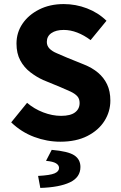

<svg xmlns="http://www.w3.org/2000/svg" viewBox="-20 -684 596 943"><path d="M276 12Q211 12 148 -11.5Q85 -35 35 -83L113 -179Q148 -149 192.5 -132Q237 -115 280 -115Q326 -115 348.5 -132Q371 -149 371 -178Q371 -199 359.5 -211.5Q348 -224 327 -234Q306 -244 277 -256L192 -291Q159 -306 128.5 -329.5Q98 -353 79.5 -387.5Q61 -422 61 -470Q61 -524 90.5 -567.5Q120 -611 172.5 -637.5Q225 -664 293 -664Q352 -664 407 -643Q462 -622 503 -582L425 -487Q393 -511 359.5 -524Q326 -537 293 -537Q255 -537 232.5 -521.5Q210 -506 210 -478Q210 -459 223 -445.5Q236 -432 259 -422.5Q282 -413 309 -401L393 -367Q433 -351 461.5 -327Q490 -303 506 -269.5Q522 -236 522 -190Q522 -136 493 -90Q464 -44 409 -16Q354 12 276 12ZM178 239 167 180Q226 177 248 167.5Q270 158 270 141Q270 127 255 118Q240 109 206 106L234 52Q315 59 345 79Q375 99 375 136Q375 187 323.5 211.5Q272 236 178 239Z"/></svg>

Font: Source Sans 3 ExtraLight
Style: Bold
Weight: 700
Version: Version 3.052;hotconv 1.1.0;makeotfexe 2.6.0